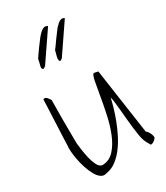

<svg xmlns="http://www.w3.org/2000/svg" viewBox="-195 -869 828 956"><g transform="rotate(-30 219.0 -391.0)"><path d="M128.9 0Q110.4 6.8 95.2 -3.4Q80.1 -13.7 68.4 -34.7Q56.6 -55.7 47.9 -82.5Q39.1 -109.4 34.2 -135.7Q29.3 -162.1 27.8 -183.6Q26.4 -205.1 28.3 -214.8Q28.3 -224.6 29.3 -245.1Q30.3 -265.6 31.2 -291.5Q32.2 -317.4 33.7 -345.2Q35.2 -373 36.1 -399.4Q37.1 -425.8 38.1 -445.8Q39.1 -465.8 39.1 -475.6Q41 -475.6 42 -476.6L44.9 -477.5Q54.7 -477.5 61.5 -468.8Q68.4 -460 73.2 -452.1Q73.2 -438.5 72.8 -403.3Q72.3 -368.2 72.3 -328.1Q72.3 -288.1 72.8 -252.4Q73.2 -216.8 73.2 -203.1Q74.2 -191.4 77.6 -166.5Q81.1 -141.6 86.9 -115.7Q92.8 -89.8 103 -68.8Q113.3 -47.9 128.9 -44.9Q169.9 -44.9 197.8 -75.2Q225.6 -105.5 244.1 -151.4Q262.7 -197.3 273.9 -250.5Q285.2 -303.7 293 -350.6Q300.8 -397.5 307.1 -429.2Q313.5 -460.9 322.3 -463.9L345.7 -459L400.4 -81.1Q406.2 -78.1 410.2 -72.3Q414.1 -66.4 417.5 -59.6Q420.9 -52.7 422.4 -45.9Q423.8 -39.1 423.8 -36.1Q421.9 -29.3 412.1 -21.5Q402.3 -13.7 395.5 -12.7H391.6Q390.6 -12.7 389.6 -12.7Q387.7 -15.6 384.3 -22Q380.9 -28.3 377 -35.2Q373 -42 370.6 -49.3Q368.2 -56.6 367.2 -58.6Q364.3 -68.4 360.8 -88.9Q357.4 -109.4 354.5 -134.3Q351.6 -159.2 349.1 -187Q346.7 -214.8 344.2 -240.7Q341.8 -266.6 339.4 -286.6Q336.9 -306.6 334 -316.4Q329.1 -293.9 320.3 -263.2Q311.5 -232.4 298.3 -198.2Q285.2 -164.1 268.6 -131.3Q252 -98.6 231 -70.8Q210 -43 184.6 -23.9Q159.2 -4.9 128.9 0ZM128.9 -614.3 115.2 -606.4Q105.5 -611.3 108.4 -624Q111.3 -636.7 113.3 -643.6Q114.3 -646.5 115.7 -654.8Q117.2 -663.1 119.1 -666Q124 -672.9 132.3 -685.1Q140.6 -697.3 149.4 -709.5Q158.2 -721.7 167 -732.9Q175.8 -744.1 180.7 -751Q184.6 -755.9 190.4 -762.2Q196.3 -768.6 203.1 -774.4Q210 -780.3 217.3 -783.2Q224.6 -786.1 231.4 -785.2Q233.4 -784.2 236.8 -782.7Q240.2 -781.2 242.2 -780.3ZM220.7 -606.4 209 -598.6Q203.1 -601.6 202.1 -606Q201.2 -610.4 201.7 -615.7Q202.1 -621.1 203.6 -626.5Q205.1 -631.8 206.1 -635.7Q207 -638.7 209 -646.5Q210.9 -654.3 211.9 -658.2Q217.8 -665 226.1 -677.2Q234.4 -689.5 243.2 -701.7Q252 -713.9 260.3 -724.6Q268.6 -735.4 273.4 -742.2Q277.3 -748 283.7 -754.4Q290 -760.7 296.4 -766.6Q302.7 -772.5 310.1 -775.4Q317.4 -778.3 325.2 -777.3Q326.2 -776.4 329.6 -774.9Q333 -773.4 334 -772.5Z"/></g></svg>

Font: Waiting for the Sunrise
Style: Regular
Weight: 300
Version: Version 1.001 2001